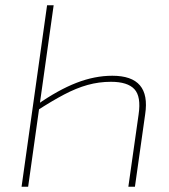

<svg xmlns="http://www.w3.org/2000/svg" viewBox="-20 -710 643 730"><path d="M407 -422Q481 -422 512 -385.5Q543 -349 532 -276L493 0H468L507 -275Q517 -343 491 -371Q465 -399 402 -399Q356 -399 313 -387Q270 -375 223.5 -350.5Q177 -326 120 -289L121 -312Q201 -368 270.5 -395Q340 -422 407 -422ZM184 -690 87 0H62L159 -690Z"/></svg>

Font: Exo 2 Thin
Style: Italic
Weight: 250
Italic angle: -8°
Designer: Natanael Gama
Foundry: Natanael Gama
Version: Version 2.010